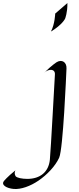

<svg xmlns="http://www.w3.org/2000/svg" viewBox="-269 -901 515 1259"><path d="M93 -812C93 -812 91 -744 65 -694C141 -740 158 -779 158 -779C158 -779 174 -818 173 -881ZM167 -452C169 -494 136 -513 104 -494C104 -494 73 -476 19 -422C31 -435 49 -443 64 -443C80 -443 93 -434 91 -411C88 -366 65 72 58 146C50 227 -6 272 -90 272C-125 272 -158 265 -166 255C-166 255 -179 238 -168 216C-223 260 -243 286 -243 286C-264 312 -225 334 -179 338C-132 342 -70 320 -16 283C38 246 93 190 119 133C145 76 165 -409 167 -452Z"/></svg>

Font: Quintessential
Style: Regular
Weight: 400
Designer: Astigmatic (AOETI)
Foundry: Astigmatic (AOETI)
Version: Version 1.000